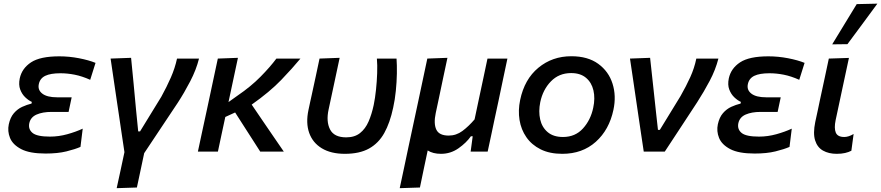

<svg xmlns="http://www.w3.org/2000/svg" viewBox="-20 -810 4708 1026"><path d="M223.5 10.5Q138.5 10.5 93.2 -13.2Q48 -37 33.5 -73Q19 -109 27 -146Q35 -183 54.2 -205.2Q73.5 -227.5 98.5 -239Q123.5 -250.5 148.5 -256.5L150 -265.5Q133 -273 115.2 -289.8Q97.5 -306.5 88 -331.8Q78.5 -357 85.5 -391Q97 -444.5 145.8 -476.8Q194.5 -509 297 -509Q349.5 -509 402.2 -498.8Q455 -488.5 490.5 -474L462 -383.5Q418.5 -403 379.2 -410.8Q340 -418.5 303 -418.5Q250.5 -418.5 222.2 -405Q194 -391.5 187.5 -361Q180.5 -329.5 206 -309.8Q231.5 -290 285 -290H363L346.5 -212H255.5Q208 -212 175.8 -198Q143.5 -184 136.5 -151.5Q130 -119.5 153.8 -99.8Q177.5 -80 247 -80Q294 -80 339.8 -92.8Q385.5 -105.5 422 -122.5L410 -25Q381.5 -12.5 335 -1Q288.5 10.5 223.5 10.5Z M603.5 195.5Q614 148 624.2 100.5Q634.5 53 645 3Q637.5 -45.5 630.5 -93.8Q623.5 -142 616.5 -189L603.5 -276Q595.5 -331 587.2 -386.8Q579 -442.5 571 -497L680.5 -501Q686.5 -438.5 693.8 -364.8Q701 -291 707 -223.5L718.5 -108H728.5Q757.5 -155 785.5 -201Q813.5 -247 842 -293Q871 -345.5 893 -395.8Q915 -446 926 -497H1043.5Q1028.5 -437 996.5 -375.5Q964.5 -314 930 -261Q885.5 -194 840.2 -126.2Q795 -58.5 750.5 8.5Q740 57.5 730.8 101.5Q721.5 145.5 711.5 192Z M1037.5 0Q1049 -54 1060 -105.2Q1071 -156.5 1084.5 -218.5L1095 -267.5Q1109.5 -335.5 1120.8 -388.5Q1132 -441.5 1144 -497L1251.5 -501Q1237 -432.5 1224 -372.2Q1211 -312 1201 -264.5L1250 -299.5Q1320.5 -347.5 1372 -399.8Q1423.5 -452 1457 -497H1585.5Q1543.5 -446 1482.8 -382.8Q1422 -319.5 1325 -251L1383.5 -165Q1409 -127.5 1438.5 -84.5Q1468 -41.5 1496.5 0H1370.5Q1350 -32.5 1330 -63.2Q1310 -94 1289 -127L1236.5 -209L1184 -185Q1173.5 -136.5 1164 -92Q1154.5 -47.5 1144.5 0Z M1823 12Q1748.5 12 1699.8 -17.5Q1651 -47 1632.2 -100Q1613.5 -153 1628.5 -223Q1633 -244.5 1637 -262.8Q1641 -281 1645 -299Q1657.5 -356.5 1667.5 -402.8Q1677.5 -449 1687.5 -497L1795 -501Q1777 -417 1761.8 -345.5Q1746.5 -274 1736 -225Q1722 -160.5 1743.8 -118.2Q1765.5 -76 1830 -76Q1875 -76 1903.8 -98.8Q1932.5 -121.5 1949.5 -160.5Q1966.5 -199.5 1977 -249Q1984.5 -285 1989.2 -330Q1994 -375 1995.5 -419Q1997 -463 1994 -497H2099Q2101.5 -462 2100.8 -417Q2100 -372 2095.2 -324.5Q2090.5 -277 2081 -234.5Q2064 -154 2033.5 -99.2Q2003 -44.5 1952 -16.2Q1901 12 1823 12Z M2116 195.5Q2127.5 141.5 2138.8 88.8Q2150 36 2163 -26L2215.5 -271Q2229.5 -337.5 2240.8 -390.2Q2252 -443 2263.5 -497L2371 -501Q2359.5 -447 2348.2 -394Q2337 -341 2325 -283.5L2308.5 -206Q2296.5 -149.5 2311.5 -117.5Q2326.5 -85.5 2378 -85.5Q2418 -85.5 2451.2 -110.2Q2484.5 -135 2516 -172L2539.5 -283Q2552 -341 2562.8 -392Q2573.5 -443 2585 -497H2691.5Q2680 -442 2668.8 -389.8Q2657.5 -337.5 2644 -271.5L2621.5 -167Q2614 -131 2605 -88.5Q2596 -46 2586 0H2495Q2497.5 -20.5 2500.5 -40.8Q2503.5 -61 2506 -82H2496.5Q2472 -47 2430 -17.5Q2388 12 2336.5 12Q2293.5 12 2265.5 -6Q2254.5 46 2244.5 93.2Q2234.5 140.5 2224 192Z M2985 12Q2917 12 2869 -12Q2821 -36 2792.8 -76.8Q2764.5 -117.5 2756.2 -169Q2748 -220.5 2759.5 -275.5Q2782.5 -386.5 2857 -448Q2931.5 -509.5 3033 -509.5Q3121 -509.5 3176.8 -469Q3232.5 -428.5 3253.2 -363Q3274 -297.5 3258 -223Q3235.5 -116.5 3163.8 -52.2Q3092 12 2985 12ZM2988.5 -78Q3054 -78 3095.2 -123.5Q3136.5 -169 3150 -234Q3161 -284.5 3151.2 -326.8Q3141.5 -369 3111.5 -394.2Q3081.5 -419.5 3032 -419.5Q2967 -419.5 2924 -375.2Q2881 -331 2867 -264Q2857 -214.5 2866.5 -172.2Q2876 -130 2906.5 -104Q2937 -78 2988.5 -78Z M3420 0Q3413 -46 3405.8 -94.8Q3398.5 -143.5 3392 -188L3379 -276.5Q3371 -331.5 3362.8 -387Q3354.5 -442.5 3346.5 -497L3454 -501Q3461 -436.5 3469.8 -356Q3478.5 -275.5 3486.5 -201.5L3496 -116H3506L3616.5 -296.5Q3647.5 -351 3669 -398.5Q3690.5 -446 3701 -497H3819Q3803.5 -436.5 3772.5 -378Q3741.5 -319.5 3705.5 -263.5Q3662 -197 3618.5 -130.8Q3575 -64.5 3532.5 0Z M4012.5 10.5Q3927.5 10.5 3882.2 -13.2Q3837 -37 3822.5 -73Q3808 -109 3816 -146Q3824 -183 3843.2 -205.2Q3862.5 -227.5 3887.5 -239Q3912.5 -250.5 3937.5 -256.5L3939 -265.5Q3922 -273 3904.2 -289.8Q3886.5 -306.5 3877 -331.8Q3867.5 -357 3874.5 -391Q3886 -444.5 3934.8 -476.8Q3983.5 -509 4086 -509Q4138.5 -509 4191.2 -498.8Q4244 -488.5 4279.5 -474L4251 -383.5Q4207.5 -403 4168.2 -410.8Q4129 -418.5 4092 -418.5Q4039.5 -418.5 4011.2 -405Q3983 -391.5 3976.5 -361Q3969.5 -329.5 3995 -309.8Q4020.5 -290 4074 -290H4152L4135.5 -212H4044.5Q3997 -212 3964.8 -198Q3932.5 -184 3925.5 -151.5Q3919 -119.5 3942.8 -99.8Q3966.5 -80 4036 -80Q4083 -80 4128.8 -92.8Q4174.5 -105.5 4211 -122.5L4199 -25Q4170.5 -12.5 4124 -1Q4077.5 10.5 4012.5 10.5Z M4451 12Q4408.5 12 4378 -5.2Q4347.5 -22.5 4335.8 -59.8Q4324 -97 4336.5 -158Q4344.5 -194 4349.8 -219.5Q4355 -245 4361 -273Q4375.5 -339.5 4386.5 -391.2Q4397.5 -443 4409 -497L4516.5 -500.5Q4497.5 -412 4481.5 -337.2Q4465.5 -262.5 4454.5 -210.5L4445.5 -168.5Q4436.5 -125 4446.2 -101.5Q4456 -78 4491.5 -78Q4514.5 -78 4541.5 -94L4529.5 -4.5Q4515.5 3 4496 7.5Q4476.5 12 4451 12ZM4427 -573Q4460 -627.5 4492.8 -681Q4525.5 -734.5 4558 -788L4668.5 -790.5Q4628 -735 4588 -681.2Q4548 -627.5 4508.5 -574Z"/></svg>

Font: Commissioner Medium
Style: Italic
Weight: 500
Italic angle: -12°
Designer: Kostas Bartsokas
Foundry: Kostas Bartsokas
Version: Version 1.000; ttfautohint (v1.8.3)